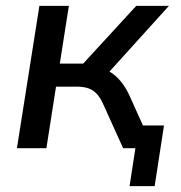

<svg xmlns="http://www.w3.org/2000/svg" viewBox="-20 -508 622 658"><path d="M424 130 444 0H402L414 -78H542L510 130ZM38 0 115 -488H216L185 -290H265L447 -488H559L341 -247L310 -276Q335 -274 355.5 -262.5Q376 -251 394.5 -228.5Q413 -206 428 -171L505 0H402L336 -146Q325 -172 312 -186Q299 -200 282.5 -205.5Q266 -211 243 -211H172L139 0Z"/></svg>

Font: Nunito Sans 12pt SemiBold
Style: Italic
Weight: 600
Italic angle: -9°
Designer: Vernon Adams
Foundry: Vernon Adams
Version: Version 3.101;gftools[0.9.27]